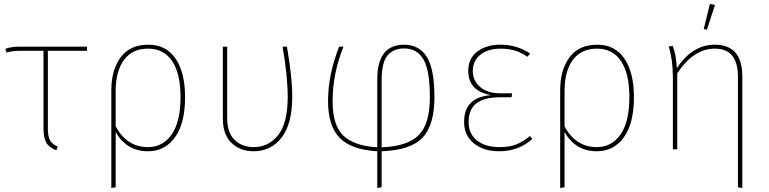

<svg xmlns="http://www.w3.org/2000/svg" viewBox="-20 -755 3887 971"><path d="M222 -498V-106Q222 -65 233 -45Q244 -25 272 -14L265 5Q228 -9 214 -33.5Q200 -58 200 -106V-498H83Q39 -498 13 -489L7 -508Q34 -519 80 -519H420V-498Z M728 -11Q804 -11 848.5 -75.5Q893 -140 893 -264Q893 -382 851 -445.5Q809 -509 729 -509Q649 -509 607 -452Q565 -395 565 -295V-116Q622 -11 728 -11ZM730 -529Q820 -529 868 -458.5Q916 -388 916 -264Q916 -131 865 -60.5Q814 10 728 10Q621 10 565 -87V192L543 196V-298Q543 -402 590.5 -465.5Q638 -529 730 -529Z M1409 -519H1431Q1458 -365 1458 -266Q1458 -128 1404 -59Q1350 10 1263 10Q1194 10 1150.5 -32.5Q1107 -75 1107 -155V-519H1129V-156Q1129 -84 1166.5 -47.5Q1204 -11 1264 -11Q1338 -11 1386.5 -71.5Q1435 -132 1435 -265Q1435 -371 1409 -519Z M1910 -350V-10Q2041 -15 2097.5 -71.5Q2154 -128 2154 -264Q2154 -397 2122 -453.5Q2090 -510 2024 -510Q1969 -510 1939.5 -474Q1910 -438 1910 -350ZM2177 -264Q2177 -122 2116.5 -58.5Q2056 5 1910 10V192L1888 196V10Q1759 3 1699 -56.5Q1639 -116 1639 -244Q1639 -377 1695 -519H1717Q1662 -382 1662 -244Q1662 -121 1716.5 -69Q1771 -17 1888 -10V-355Q1888 -529 2024 -529Q2099 -529 2138 -468Q2177 -407 2177 -264Z M2511 -529Q2595 -529 2661 -484L2647 -468Q2591 -509 2512 -509Q2447 -509 2409 -478Q2371 -447 2371 -396Q2371 -347 2408.5 -315Q2446 -283 2512 -283H2570L2567 -263H2510Q2430 -263 2390 -233Q2350 -203 2350 -137Q2350 -78 2392.5 -44.5Q2435 -11 2505 -11Q2557 -11 2591 -24.5Q2625 -38 2660 -67L2672 -52Q2603 10 2504 10Q2426 10 2376.5 -30Q2327 -70 2327 -138Q2327 -264 2464 -274Q2348 -294 2348 -397Q2348 -459 2393.5 -494Q2439 -529 2511 -529Z M2998 -11Q3074 -11 3118.5 -75.5Q3163 -140 3163 -264Q3163 -382 3121 -445.5Q3079 -509 2999 -509Q2919 -509 2877 -452Q2835 -395 2835 -295V-116Q2892 -11 2998 -11ZM3000 -529Q3090 -529 3138 -458.5Q3186 -388 3186 -264Q3186 -131 3135 -60.5Q3084 10 2998 10Q2891 10 2835 -87V192L2813 196V-298Q2813 -402 2860.5 -465.5Q2908 -529 3000 -529Z M3595 -529Q3734 -529 3734 -369V196L3712 192V-367Q3712 -509 3595 -509Q3487 -509 3405 -384V0H3383V-363Q3383 -452 3362 -520L3382 -523Q3400 -478 3403 -410Q3481 -529 3595 -529ZM3555 -605 3539 -608 3570 -735 3596 -730Z"/></svg>

Font: FiraSans
Style: Regular
Weight: 150
Designer: Carrois Corporate & Edenspiekermann AG
Foundry: Carrois Corporate GbR & Edenspiekermann AG
Version: Version 3.106;PS 003.106;hotconv 1.0.70;makeotf.lib2.5.58329